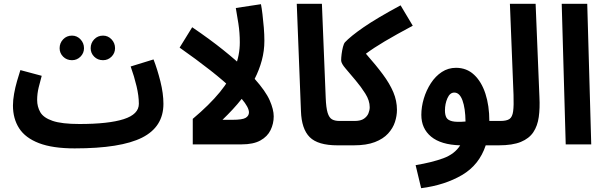

<svg xmlns="http://www.w3.org/2000/svg" viewBox="-20 -758 3182 1008"><path d="M521 -442Q493 -442 474.5 -460.5Q456 -479 456 -505Q456 -532 474.5 -551.5Q493 -571 521 -571Q547 -571 565.5 -551.5Q584 -532 584 -505Q584 -479 565.5 -460.5Q547 -442 521 -442ZM358 -442Q330 -442 311.5 -460.5Q293 -479 293 -505Q293 -532 311.5 -551.5Q330 -571 358 -571Q384 -571 402.5 -551.5Q421 -532 421 -505Q421 -479 402.5 -460.5Q384 -442 358 -442Z M372 21Q256 21 184.5 -6.5Q113 -34 80.5 -84.5Q48 -135 48 -204Q48 -232 54 -266Q60 -300 69.5 -332.5Q79 -365 87 -390L199 -360Q191 -332 183 -299Q175 -266 175 -233Q175 -198 191.5 -169Q208 -140 256 -123.5Q304 -107 397 -107Q550 -107 629.5 -132.5Q709 -158 709 -213Q709 -254 697 -305Q685 -356 666 -409L786 -446Q806 -395 822 -331Q838 -267 838 -213Q838 -92 726 -35.5Q614 21 372 21Z M1208 -282Q1158 -331 1084 -389Q1010 -447 923 -508L989 -615Q1083 -551 1151.5 -496Q1220 -441 1269 -394Z M1417 -147Q1417 -109 1400.5 -75Q1384 -41 1347 -20.5Q1310 0 1248 0H992V-134Q1080 -208 1134 -274Q1188 -340 1213.5 -404Q1239 -468 1239 -536Q1239 -586 1231.5 -634.5Q1224 -683 1218 -716L1350 -736Q1354 -716 1358 -683Q1362 -650 1365 -613.5Q1368 -577 1368 -544Q1368 -491 1354.5 -441Q1341 -391 1317 -344Q1375 -279 1396 -231Q1417 -183 1417 -147ZM1148 -129H1200Q1253 -129 1270 -139.5Q1287 -150 1287 -168Q1287 -194 1249 -239Q1227 -211 1201.5 -183.5Q1176 -156 1148 -129Z M1752 5Q1649 5 1606 -38Q1563 -81 1560 -175L1538 -738H1670L1690 -244Q1692 -192 1700 -166Q1708 -140 1723 -131.5Q1738 -123 1762 -123Q1793 -123 1808 -105.5Q1823 -88 1823 -61Q1823 -31 1805 -13Q1787 5 1752 5Z M1751 5 1761 -123H1842Q1874 -123 1891 -135Q1908 -147 1914.5 -163.5Q1921 -180 1921 -195Q1921 -230 1898 -266.5Q1875 -303 1847 -336Q1819 -370 1795 -397.5Q1771 -425 1771 -441Q1771 -455 1773.5 -474.5Q1776 -494 1780.5 -511.5Q1785 -529 1791 -536Q1821 -568 1889 -615Q1957 -662 2083 -730L2147 -623Q2059 -576 2000 -541Q1941 -506 1901 -476Q1954 -416 1990 -367.5Q2026 -319 2045 -274Q2064 -229 2064 -181Q2064 -150 2053.5 -117.5Q2043 -85 2017.5 -57Q1992 -29 1948 -12Q1904 5 1837 5Z M2191 230 2162 109Q2247 95 2307 73Q2367 51 2396 5Q2295 2 2243.5 -40.5Q2192 -83 2192 -155Q2192 -197 2205 -240.5Q2218 -284 2242 -321Q2266 -358 2299.5 -380Q2333 -402 2374 -402Q2430 -402 2469 -365.5Q2508 -329 2528.5 -266Q2549 -203 2549 -123H2608Q2637 -123 2653.5 -105.5Q2670 -88 2670 -61Q2670 5 2599 5H2530Q2496 108 2405.5 161Q2315 214 2191 230ZM2316 -178Q2316 -155 2323.5 -141Q2331 -127 2354 -121.5Q2377 -116 2424 -120Q2423 -190 2408 -231Q2393 -272 2365 -272Q2342 -272 2329 -242.5Q2316 -213 2316 -178Z M2598 5 2607 -123Q2640 -123 2655 -133.5Q2670 -144 2674 -174Q2678 -204 2676 -260L2657 -738H2792L2812 -248Q2815 -190 2808.5 -143.5Q2802 -97 2780 -64Q2758 -31 2714.5 -13Q2671 5 2598 5Z M2950 0 2929 -738H3063L3084 0Z"/></svg>

Font: Noto Sans Arabic ExtCond
Style: Bold
Weight: 700
Width: 2
Designer: Monotype Design Team, Nadine Chahine, Nizar Qandah and Khaled Hosny
Foundry: Monotype Imaging Inc.
Version: Version 2.012; ttfautohint (v1.8.4.7-5d5b)